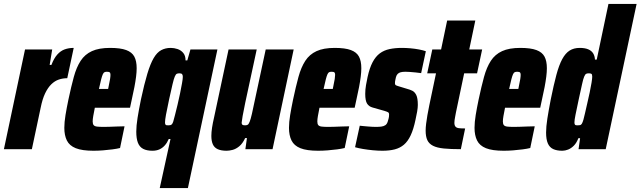

<svg xmlns="http://www.w3.org/2000/svg" viewBox="-38 -763 3276 982"><path d="M-18 0 90 -510H229L216 -431H225Q238 -465 255 -484Q272 -503 293 -510.5Q314 -518 339 -518L306 -363Q283 -363 262.5 -356Q242 -349 224.5 -332Q207 -315 193 -286Q179 -257 170 -212L125 0Z M440 8Q382 8 349.5 -5Q317 -18 304 -44.5Q291 -71 291 -109Q291 -138 297 -174.5Q303 -211 312 -254Q326 -320 339.5 -369.5Q353 -419 374.5 -452Q396 -485 432 -501.5Q468 -518 525 -518Q578 -518 607.5 -507Q637 -496 649 -473.5Q661 -451 661 -414Q661 -395 658 -371Q655 -347 649.5 -318Q644 -289 636 -254L627 -212H447Q442 -187 439 -170Q436 -153 436 -142Q436 -129 441 -123Q446 -117 458.5 -115.5Q471 -114 491 -114Q501 -114 520 -114.5Q539 -115 561 -116Q583 -117 599 -117L576 -6Q560 -2 537 1Q514 4 489 6Q464 8 440 8ZM468 -308H515L518 -323Q523 -346 525 -359Q527 -372 527 -380Q527 -387 525 -390.5Q523 -394 519 -395Q515 -396 509 -396Q502 -396 497 -394Q492 -392 488 -383.5Q484 -375 479.5 -357.5Q475 -340 468 -308Z M779 199 834 -52H825Q817 -33 805 -19.5Q793 -6 777.5 1Q762 8 742 8Q713 8 694.5 -1.5Q676 -11 667.5 -32.5Q659 -54 659 -90Q659 -119 665.5 -160Q672 -201 683 -255Q700 -334 715.5 -385.5Q731 -437 748 -466Q765 -495 786.5 -506.5Q808 -518 835 -518Q853 -518 870.5 -512Q888 -506 899.5 -492Q911 -478 911 -454H920L936 -510H1074L923 199ZM823 -122Q829 -122 833.5 -123Q838 -124 841.5 -128Q845 -132 848 -141Q851 -151 857 -174.5Q863 -198 870 -227Q877 -256 883 -285.5Q889 -315 893 -337.5Q897 -360 897 -370Q897 -379 893.5 -383.5Q890 -388 880 -388Q871 -388 866 -385.5Q861 -383 856 -371.5Q851 -360 844.5 -332.5Q838 -305 827 -255Q816 -204 811 -176.5Q806 -149 806 -137Q806 -130 808 -126.5Q810 -123 814 -122.5Q818 -122 823 -122Z M1121 8Q1093 8 1075.5 0Q1058 -8 1050.5 -25Q1043 -42 1043 -68Q1043 -86 1046.5 -109.5Q1050 -133 1057 -163L1131 -510H1275L1216 -236Q1207 -193 1203 -170Q1199 -147 1198 -136Q1198 -130 1200 -127Q1202 -124 1206 -123Q1210 -122 1215 -122Q1224 -122 1229 -125Q1234 -128 1239 -140.5Q1244 -153 1250.5 -181Q1257 -209 1267 -258L1321 -510H1464L1356 0H1217L1225 -57H1216Q1203 -29 1186 -15Q1169 -1 1152 3.5Q1135 8 1121 8Z M1589 8Q1531 8 1498.5 -5Q1466 -18 1453 -44.5Q1440 -71 1440 -109Q1440 -138 1446 -174.5Q1452 -211 1461 -254Q1475 -320 1488.5 -369.5Q1502 -419 1523.5 -452Q1545 -485 1581 -501.5Q1617 -518 1674 -518Q1727 -518 1756.5 -507Q1786 -496 1798 -473.5Q1810 -451 1810 -414Q1810 -395 1807 -371Q1804 -347 1798.5 -318Q1793 -289 1785 -254L1776 -212H1596Q1591 -187 1588 -170Q1585 -153 1585 -142Q1585 -129 1590 -123Q1595 -117 1607.5 -115.5Q1620 -114 1640 -114Q1650 -114 1669 -114.5Q1688 -115 1710 -116Q1732 -117 1748 -117L1725 -6Q1709 -2 1686 1Q1663 4 1638 6Q1613 8 1589 8ZM1617 -308H1664L1667 -323Q1672 -346 1674 -359Q1676 -372 1676 -380Q1676 -387 1674 -390.5Q1672 -394 1668 -395Q1664 -396 1658 -396Q1651 -396 1646 -394Q1641 -392 1637 -383.5Q1633 -375 1628.5 -357.5Q1624 -340 1617 -308Z M1918 8Q1895 8 1869 5.5Q1843 3 1819 -1Q1795 -5 1778 -10L1802 -120Q1811 -119 1822 -118Q1833 -117 1844.5 -116Q1856 -115 1866.5 -114.5Q1877 -114 1885 -114Q1900 -114 1912 -115.5Q1924 -117 1932.5 -122.5Q1941 -128 1945 -141Q1947 -148 1949.5 -156.5Q1952 -165 1952 -177Q1952 -186 1946.5 -189Q1941 -192 1928 -196L1868 -213Q1849 -218 1839.5 -233Q1830 -248 1830 -283Q1830 -305 1834 -328Q1838 -351 1842 -369Q1852 -415 1867.5 -444.5Q1883 -474 1904.5 -490Q1926 -506 1954.5 -512Q1983 -518 2017 -518Q2038 -518 2061 -516Q2084 -514 2105 -510Q2126 -506 2140 -501L2116 -389Q2103 -391 2087.5 -392.5Q2072 -394 2058.5 -395Q2045 -396 2036 -396Q2021 -396 2011.5 -393.5Q2002 -391 1996 -385Q1990 -379 1987 -368Q1986 -362 1984 -354Q1982 -346 1982 -337Q1982 -330 1986 -327.5Q1990 -325 2000 -322L2046 -308Q2058 -305 2070.5 -299Q2083 -293 2091 -277Q2099 -261 2099 -226Q2099 -213 2095.5 -192Q2092 -171 2087 -150Q2077 -102 2062.5 -71Q2048 -40 2028 -23Q2008 -6 1981 1Q1954 8 1918 8Z M2319 0Q2267 0 2232 -3.5Q2197 -7 2176.5 -17.5Q2156 -28 2147.5 -46.5Q2139 -65 2139 -95Q2139 -111 2141.5 -130.5Q2144 -150 2148 -174Q2152 -198 2158 -226L2192 -388H2147L2173 -510H2218L2249 -658H2393L2362 -510H2428L2402 -388H2336L2294 -188Q2292 -176 2290 -166.5Q2288 -157 2287 -149Q2286 -141 2286 -135Q2286 -122 2291.5 -115.5Q2297 -109 2309 -107.5Q2321 -106 2341 -106Z M2538 8Q2480 8 2447.5 -5Q2415 -18 2402 -44.5Q2389 -71 2389 -109Q2389 -138 2395 -174.5Q2401 -211 2410 -254Q2424 -320 2437.5 -369.5Q2451 -419 2472.5 -452Q2494 -485 2530 -501.5Q2566 -518 2623 -518Q2676 -518 2705.5 -507Q2735 -496 2747 -473.5Q2759 -451 2759 -414Q2759 -395 2756 -371Q2753 -347 2747.5 -318Q2742 -289 2734 -254L2725 -212H2545Q2540 -187 2537 -170Q2534 -153 2534 -142Q2534 -129 2539 -123Q2544 -117 2556.5 -115.5Q2569 -114 2589 -114Q2599 -114 2618 -114.5Q2637 -115 2659 -116Q2681 -117 2697 -117L2674 -6Q2658 -2 2635 1Q2612 4 2587 6Q2562 8 2538 8ZM2566 -308H2613L2616 -323Q2621 -346 2623 -359Q2625 -372 2625 -380Q2625 -387 2623 -390.5Q2621 -394 2617 -395Q2613 -396 2607 -396Q2600 -396 2595 -394Q2590 -392 2586 -383.5Q2582 -375 2577.5 -357.5Q2573 -340 2566 -308Z M2838 8Q2810 8 2791.5 -0.5Q2773 -9 2764 -29.5Q2755 -50 2755 -85Q2755 -115 2761.5 -156.5Q2768 -198 2779 -255Q2794 -329 2807.5 -379.5Q2821 -430 2837.5 -460.5Q2854 -491 2875.5 -504.5Q2897 -518 2927 -518Q2953 -518 2970 -511Q2987 -504 2995.5 -490.5Q3004 -477 3005 -458H3014L3074 -743H3218L3060 0H2921L2929 -56H2920Q2911 -32 2897 -18Q2883 -4 2867.5 2Q2852 8 2838 8ZM2917 -122Q2924 -122 2929 -123Q2934 -124 2938 -130.5Q2942 -137 2946 -151Q2949 -161 2954 -183.5Q2959 -206 2965.5 -234Q2972 -262 2978 -290Q2984 -318 2987.5 -340Q2991 -362 2991 -371Q2991 -383 2986.5 -385.5Q2982 -388 2974 -388Q2965 -388 2960 -385.5Q2955 -383 2950 -371.5Q2945 -360 2939 -332.5Q2933 -305 2922 -255Q2911 -203 2905.5 -176Q2900 -149 2900 -137Q2900 -130 2902 -126.5Q2904 -123 2908 -122.5Q2912 -122 2917 -122Z"/></svg>

Font: Saira Condensed Black
Style: Italic
Weight: 900
Width: 3
Italic angle: -12°
Designer: Hector Gatti with collaboration of the Omnibus-Type team
Foundry: Omnibus-Type
Version: Version 1.101